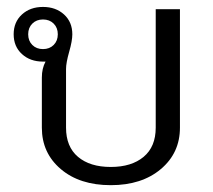

<svg xmlns="http://www.w3.org/2000/svg" viewBox="-20 -527 623 562"><path d="M74.6 -395.4Q86.7 -383.3 105.8 -383.3Q125 -383.3 137.1 -395.4Q149.2 -407.5 149.2 -426.7Q149.2 -445.8 137.1 -457.9Q125 -470 105.8 -470Q86.7 -470 74.6 -457.9Q62.5 -445.8 62.5 -426.7Q62.5 -407.5 74.6 -395.4ZM105.8 -346.7Q68.3 -346.7 44.2 -368.8Q20 -390.8 20 -426.7Q20 -462.5 44.2 -484.6Q68.3 -506.7 105.8 -506.7Q143.3 -506.7 167.5 -484.6Q191.7 -462.5 191.7 -426.7Q191.7 -407.5 182.5 -375.4Q173.3 -343.3 173.3 -325V-153.3Q173.3 -97.5 208.3 -67.9Q243.3 -38.3 304.2 -38.3Q365 -38.3 400.4 -67.9Q435.8 -97.5 435.8 -153.3V-500H506.7V-153.3Q506.7 -79.2 450.8 -32.1Q395 15 304.2 15Q213.3 15 157.9 -32.1Q102.5 -79.2 102.5 -153.3V-300Q102.5 -326.7 113.3 -346.7Z"/></svg>

Font: Boon
Style: Regular
Weight: 400
Designer: Sungsit Sawaiwan
Foundry: FontUni
Version: Version 3.0